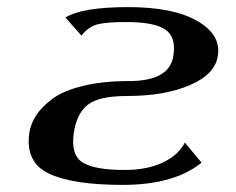

<svg xmlns="http://www.w3.org/2000/svg" viewBox="-20 -520 665 540"><path d="M500 -119.1 546.9 -62.5Q469.7 0 325.2 0Q184.6 0 117.7 -31.7Q50.8 -63.5 62.5 -145.5V-146.5Q66.4 -171.9 81.5 -195.3Q96.7 -218.8 127 -241.7Q157.2 -264.6 212.9 -278.3Q268.6 -292 342.8 -292Q458 -292 467.8 -364.3Q475.6 -416 444.8 -437Q414.1 -458 335 -458Q277.3 -458 252.9 -451.2Q228.5 -444.3 209 -419.9L164.1 -470.7Q210.9 -500 340.8 -500Q466.8 -500 534.2 -461.4Q601.6 -422.9 592.8 -364.3Q585.9 -311.5 514.6 -280.8Q443.4 -250 336.9 -250Q257.8 -250 226.6 -225.1Q195.3 -200.2 187.5 -145.5Q178.7 -84 212.4 -63Q246.1 -42 331.1 -42Q392.6 -42 437 -62.5Q481.4 -83 500 -119.1Z"/></svg>

Font: okolaks
Style: BoldItalic
Weight: 600
Width: 8
Italic angle: -8°
Version: Version 000.6.0